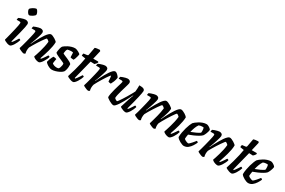

<svg xmlns="http://www.w3.org/2000/svg" viewBox="117 -1955 4697 3165"><g transform="rotate(30 2465.0 -372.5)"><path d="M149 0Q126 0 101 -8.5Q76 -17 58 -27.5Q40 -38 38 -45Q42 -59 51.5 -95Q61 -131 72.5 -177.5Q84 -224 95 -271Q106 -318 113 -354Q120 -390 120 -404Q120 -415 114 -419.5Q108 -424 91 -424H41Q41 -435 43.5 -446.5Q46 -458 49 -464Q62 -471 85.5 -479.5Q109 -488 132 -494Q155 -500 168 -500Q196 -500 214 -487.5Q232 -475 232 -449Q232 -432 223.5 -389Q215 -346 196 -269Q177 -192 145 -73L155 -66Q165 -76 179 -96Q193 -116 207.5 -138.5Q222 -161 232 -177Q241 -177 249.5 -172.5Q258 -168 261 -163Q255 -142 243 -114.5Q231 -87 214.5 -60.5Q198 -34 181 -17Q164 0 149 0ZM180 -591Q170 -591 157 -605.5Q144 -620 135 -639.5Q126 -659 126 -673Q126 -683 138.5 -695.5Q151 -708 169 -719Q187 -730 204.5 -737.5Q222 -745 231 -745Q242 -745 253.5 -730Q265 -715 273.5 -695.5Q282 -676 282 -662Q282 -651 270 -639Q258 -627 241 -616Q224 -605 207 -598Q190 -591 180 -591Z M420 0Q406 0 382.5 -8.5Q359 -17 339.5 -27.5Q320 -38 317 -45Q325 -69 336.5 -110.5Q348 -152 360.5 -201Q373 -250 384 -296Q393 -331 399 -363Q405 -395 405 -404Q405 -415 398.5 -419.5Q392 -424 376 -424H325Q325 -435 328 -446.5Q331 -458 333 -464Q347 -471 371 -479.5Q395 -488 419 -494Q443 -500 456 -500Q482 -500 499 -487.5Q516 -475 516 -449Q516 -439 509.5 -413.5Q503 -388 492.5 -355.5Q482 -323 471 -290.5Q460 -258 450.5 -233.5Q441 -209 436 -199L440 -195Q456 -230 477.5 -270.5Q499 -311 522 -351.5Q545 -392 568.5 -425.5Q592 -459 614 -479.5Q636 -500 653 -500Q668 -500 689.5 -491Q711 -482 732 -469Q753 -456 767.5 -443.5Q782 -431 783 -425Q783 -388 775 -343.5Q767 -299 754.5 -253.5Q742 -208 729.5 -169.5Q717 -131 708 -105Q699 -79 697 -73L708 -66Q718 -76 733 -96Q748 -116 763 -138.5Q778 -161 788 -177Q797 -177 806 -172.5Q815 -168 817 -163Q812 -142 799 -114.5Q786 -87 769 -60.5Q752 -34 734.5 -17Q717 0 702 0Q679 0 655 -8Q631 -16 614 -27.5Q597 -39 594 -47Q599 -58 610.5 -93Q622 -128 636 -176Q650 -224 661 -275Q672 -326 676 -371Q667 -384 651 -394.5Q635 -405 628 -405Q624 -405 608.5 -385.5Q593 -366 571 -334Q549 -302 525.5 -265Q502 -228 481 -192.5Q460 -157 446 -130Q438 -101 438 -69Q438 -43 446 -15Q436 -4 420 0Z M952 0Q927 0 898 -13.5Q869 -27 846.5 -45Q824 -63 820 -75Q826 -102 836 -128Q846 -154 856 -174Q866 -194 872 -201Q883 -201 904 -197.5Q925 -194 931 -190Q928 -176 924 -150.5Q920 -125 917 -102Q930 -88 954 -79.5Q978 -71 1005 -71Q1013 -71 1023 -72.5Q1033 -74 1040 -77Q1050 -86 1057.5 -106Q1065 -126 1068.5 -147.5Q1072 -169 1069 -183Q1066 -188 1048 -197Q1030 -206 1003.5 -217Q977 -228 950.5 -240Q924 -252 904.5 -263.5Q885 -275 880 -285Q880 -297 883 -321Q886 -345 893 -371Q900 -397 911 -414Q919 -422 939 -436.5Q959 -451 987 -465.5Q1015 -480 1048 -490Q1081 -500 1115 -500Q1125 -500 1142.5 -494Q1160 -488 1178 -478.5Q1196 -469 1208.5 -459.5Q1221 -450 1221 -444Q1221 -436 1215 -411.5Q1209 -387 1200 -361Q1191 -335 1181 -322Q1168 -322 1146 -325.5Q1124 -329 1120 -333Q1119 -355 1118 -379Q1117 -403 1116 -421Q1100 -426 1078 -426Q1057 -426 1037 -422Q1017 -418 1009 -415Q990 -385 987 -332Q997 -323 1024.5 -311.5Q1052 -300 1084 -286.5Q1116 -273 1141 -258.5Q1166 -244 1173 -229Q1175 -204 1172.5 -175.5Q1170 -147 1163 -121Q1156 -95 1146 -80Q1128 -59 1093 -40.5Q1058 -22 1019.5 -11Q981 0 952 0Z M1354 0Q1332 0 1306.5 -8.5Q1281 -17 1261.5 -27.5Q1242 -38 1240 -45Q1264 -118 1284.5 -192Q1305 -266 1319.5 -330Q1334 -394 1340 -437L1266 -449Q1266 -464 1268 -475.5Q1270 -487 1273 -493L1338 -501Q1349 -503 1353.5 -507.5Q1358 -512 1360 -524L1386 -666Q1398 -672 1425 -676.5Q1452 -681 1479 -681L1493 -663L1455 -500H1549L1558 -487Q1551 -471 1537.5 -455Q1524 -439 1515 -433L1442 -436L1350 -73L1361 -66Q1371 -76 1385.5 -96Q1400 -116 1415 -138.5Q1430 -161 1440 -177Q1449 -177 1457.5 -172.5Q1466 -168 1469 -163Q1463 -142 1450.5 -114.5Q1438 -87 1421 -60.5Q1404 -34 1386.5 -17Q1369 0 1354 0Z M1647 0Q1633 0 1609.5 -8.5Q1586 -17 1566.5 -27.5Q1547 -38 1544 -45Q1552 -69 1563.5 -110.5Q1575 -152 1587.5 -201Q1600 -250 1611 -296Q1620 -331 1626 -363Q1632 -395 1632 -404Q1632 -415 1625.5 -419.5Q1619 -424 1603 -424H1552Q1552 -435 1555 -446.5Q1558 -458 1560 -464Q1574 -471 1598 -479.5Q1622 -488 1646 -494Q1670 -500 1683 -500Q1709 -500 1726 -487.5Q1743 -475 1743 -449Q1743 -439 1736.5 -413.5Q1730 -388 1719.5 -355.5Q1709 -323 1698 -290.5Q1687 -258 1677.5 -233.5Q1668 -209 1663 -199L1667 -196Q1683 -230 1703.5 -271Q1724 -312 1746.5 -352.5Q1769 -393 1792 -426.5Q1815 -460 1836.5 -480Q1858 -500 1876 -500Q1892 -500 1911 -485Q1930 -470 1944.5 -452.5Q1959 -435 1960 -426Q1954 -383 1939.5 -348Q1925 -313 1911 -288Q1891 -288 1878.5 -291.5Q1866 -295 1861 -299Q1860 -317 1858.5 -338Q1857 -359 1855 -377.5Q1853 -396 1850 -405Q1844 -404 1828.5 -384.5Q1813 -365 1792.5 -333.5Q1772 -302 1749.5 -265.5Q1727 -229 1707 -193.5Q1687 -158 1674 -131Q1670 -117 1667.5 -101Q1665 -85 1665 -67Q1665 -41 1673 -15Q1663 -4 1647 0Z M2125 0Q2109 0 2086.5 -9Q2064 -18 2041 -31Q2018 -44 2002.5 -56.5Q1987 -69 1985 -75Q1985 -105 1993 -145.5Q2001 -186 2012.5 -228.5Q2024 -271 2035.5 -309Q2047 -347 2055 -373.5Q2063 -400 2063 -407Q2063 -424 2035 -424H1983Q1983 -435 1985.5 -446.5Q1988 -458 1991 -464Q2004 -471 2028 -479.5Q2052 -488 2076 -494Q2100 -500 2114 -500Q2138 -500 2155 -487.5Q2172 -475 2172 -453Q2172 -440 2163.5 -410Q2155 -380 2143.5 -341Q2132 -302 2120 -260.5Q2108 -219 2100 -182Q2092 -145 2092 -121Q2101 -109 2117.5 -99Q2134 -89 2143 -89Q2148 -88 2164.5 -110.5Q2181 -133 2204 -168Q2227 -203 2251 -243Q2275 -283 2295 -319.5Q2315 -356 2327 -379Q2330 -404 2331.5 -439Q2333 -474 2333 -500Q2393 -500 2416.5 -487.5Q2440 -475 2440 -449Q2440 -423 2417.5 -324.5Q2395 -226 2353 -73L2363 -66Q2373 -76 2387 -96Q2401 -116 2415.5 -138.5Q2430 -161 2440 -177Q2449 -177 2457.5 -172.5Q2466 -168 2469 -163Q2463 -142 2451 -114.5Q2439 -87 2422.5 -60.5Q2406 -34 2389 -17Q2372 0 2357 0Q2335 0 2310 -8.5Q2285 -17 2266.5 -27.5Q2248 -38 2246 -45L2297 -206Q2307 -235 2316.5 -262Q2326 -289 2332 -301L2327 -304Q2310 -270 2289 -229Q2268 -188 2245.5 -147.5Q2223 -107 2200.5 -73.5Q2178 -40 2158.5 -20Q2139 0 2125 0Z M2616 0Q2602 0 2578.5 -8.5Q2555 -17 2535.5 -27.5Q2516 -38 2513 -45Q2521 -69 2532.5 -110.5Q2544 -152 2556.5 -201Q2569 -250 2580 -296Q2589 -331 2595 -363Q2601 -395 2601 -404Q2601 -415 2594.5 -419.5Q2588 -424 2572 -424H2521Q2521 -435 2524 -446.5Q2527 -458 2529 -464Q2543 -471 2567 -479.5Q2591 -488 2615 -494Q2639 -500 2652 -500Q2678 -500 2695 -487.5Q2712 -475 2712 -449Q2712 -439 2705.5 -413.5Q2699 -388 2688.5 -355.5Q2678 -323 2667 -290.5Q2656 -258 2646.5 -233.5Q2637 -209 2632 -199L2636 -195Q2652 -230 2673.5 -270.5Q2695 -311 2718 -351.5Q2741 -392 2764.5 -425.5Q2788 -459 2810 -479.5Q2832 -500 2849 -500Q2864 -500 2885.5 -491Q2907 -482 2928 -469Q2949 -456 2963.5 -443.5Q2978 -431 2979 -425Q2979 -392 2968 -349.5Q2957 -307 2942 -266Q2927 -225 2916 -197L2920 -193Q2936 -228 2956.5 -269Q2977 -310 3000 -350.5Q3023 -391 3046 -425Q3069 -459 3090.5 -479.5Q3112 -500 3130 -500Q3146 -500 3167.5 -491Q3189 -482 3209.5 -469Q3230 -456 3244 -443.5Q3258 -431 3260 -425Q3260 -388 3251.5 -343.5Q3243 -299 3231 -253.5Q3219 -208 3206.5 -169.5Q3194 -131 3184.5 -105Q3175 -79 3174 -73L3185 -66Q3195 -76 3209.5 -96Q3224 -116 3239.5 -138.5Q3255 -161 3265 -177Q3274 -177 3282.5 -172.5Q3291 -168 3294 -163Q3288 -142 3275.5 -114.5Q3263 -87 3246 -60.5Q3229 -34 3211 -17Q3193 0 3178 0Q3156 0 3132 -8Q3108 -16 3090.5 -27.5Q3073 -39 3071 -47Q3075 -58 3086.5 -93Q3098 -128 3112 -176Q3126 -224 3137.5 -275Q3149 -326 3153 -371Q3144 -384 3128 -394.5Q3112 -405 3105 -405Q3100 -405 3083 -382.5Q3066 -360 3043 -325Q3020 -290 2996 -250.5Q2972 -211 2951.5 -175Q2931 -139 2920 -116Q2914 -93 2914 -67Q2914 -54 2916 -41Q2918 -28 2922 -15Q2921 -12 2912 -7.5Q2903 -3 2897 0Q2883 0 2859.5 -8.5Q2836 -17 2816.5 -27.5Q2797 -38 2795 -45Q2802 -68 2814.5 -111.5Q2827 -155 2843 -217Q2853 -255 2860.5 -294.5Q2868 -334 2872 -371Q2863 -384 2847 -394.5Q2831 -405 2824 -405Q2820 -405 2804.5 -385.5Q2789 -366 2767 -334Q2745 -302 2721.5 -265Q2698 -228 2677 -192.5Q2656 -157 2642 -130Q2638 -117 2636 -100.5Q2634 -84 2634 -67Q2634 -42 2642 -15Q2632 -4 2616 0Z M3462 0Q3451 0 3431 -7Q3411 -14 3388.5 -26Q3366 -38 3347.5 -53Q3329 -68 3320 -84Q3320 -128 3328.5 -175.5Q3337 -223 3349.5 -266.5Q3362 -310 3375.5 -343.5Q3389 -377 3400 -394Q3409 -405 3431 -422.5Q3453 -440 3483 -458Q3513 -476 3547.5 -488Q3582 -500 3616 -500Q3632 -500 3653 -489Q3674 -478 3690 -464Q3706 -450 3707 -441Q3703 -408 3688.5 -372Q3674 -336 3661 -317Q3644 -297 3606.5 -275Q3569 -253 3523 -232.5Q3477 -212 3434 -197Q3429 -168 3426.5 -148Q3424 -128 3424 -114Q3429 -105 3445.5 -95Q3462 -85 3479.5 -79Q3497 -73 3506 -73Q3514 -73 3530 -87.5Q3546 -102 3563 -122Q3580 -142 3593.5 -158.5Q3607 -175 3610 -180Q3619 -180 3628 -174Q3637 -168 3639 -163Q3625 -130 3601 -92Q3577 -54 3543 -27Q3509 0 3462 0ZM3445 -255Q3492 -272 3535.5 -292.5Q3579 -313 3605 -332Q3605 -338 3606.5 -346.5Q3608 -355 3608 -362Q3608 -397 3600 -426Q3593 -428 3585.5 -428.5Q3578 -429 3571 -429Q3540 -429 3509 -416Q3486 -384 3470.5 -341.5Q3455 -299 3445 -255Z M3825 0Q3811 0 3787.5 -8.5Q3764 -17 3744.5 -27.5Q3725 -38 3722 -45Q3730 -69 3741.5 -110.5Q3753 -152 3765.5 -201Q3778 -250 3789 -296Q3798 -331 3804 -363Q3810 -395 3810 -404Q3810 -415 3803.5 -419.5Q3797 -424 3781 -424H3730Q3730 -435 3733 -446.5Q3736 -458 3738 -464Q3752 -471 3776 -479.5Q3800 -488 3824 -494Q3848 -500 3861 -500Q3887 -500 3904 -487.5Q3921 -475 3921 -449Q3921 -439 3914.5 -413.5Q3908 -388 3897.5 -355.5Q3887 -323 3876 -290.5Q3865 -258 3855.5 -233.5Q3846 -209 3841 -199L3845 -195Q3861 -230 3882.5 -270.5Q3904 -311 3927 -351.5Q3950 -392 3973.5 -425.5Q3997 -459 4019 -479.5Q4041 -500 4058 -500Q4073 -500 4094.5 -491Q4116 -482 4137 -469Q4158 -456 4172.5 -443.5Q4187 -431 4188 -425Q4188 -388 4180 -343.5Q4172 -299 4159.5 -253.5Q4147 -208 4134.5 -169.5Q4122 -131 4113 -105Q4104 -79 4102 -73L4113 -66Q4123 -76 4138 -96Q4153 -116 4168 -138.5Q4183 -161 4193 -177Q4202 -177 4211 -172.5Q4220 -168 4222 -163Q4217 -142 4204 -114.5Q4191 -87 4174 -60.5Q4157 -34 4139.5 -17Q4122 0 4107 0Q4084 0 4060 -8Q4036 -16 4019 -27.5Q4002 -39 3999 -47Q4004 -58 4015.5 -93Q4027 -128 4041 -176Q4055 -224 4066 -275Q4077 -326 4081 -371Q4072 -384 4056 -394.5Q4040 -405 4033 -405Q4029 -405 4013.5 -385.5Q3998 -366 3976 -334Q3954 -302 3930.5 -265Q3907 -228 3886 -192.5Q3865 -157 3851 -130Q3843 -101 3843 -69Q3843 -43 3851 -15Q3841 -4 3825 0Z M4371 0Q4349 0 4323.5 -8.5Q4298 -17 4278.5 -27.5Q4259 -38 4257 -45Q4281 -118 4301.5 -192Q4322 -266 4336.5 -330Q4351 -394 4357 -437L4283 -449Q4283 -464 4285 -475.5Q4287 -487 4290 -493L4355 -501Q4366 -503 4370.5 -507.5Q4375 -512 4377 -524L4403 -666Q4415 -672 4442 -676.5Q4469 -681 4496 -681L4510 -663L4472 -500H4566L4575 -487Q4568 -471 4554.5 -455Q4541 -439 4532 -433L4459 -436L4367 -73L4378 -66Q4388 -76 4402.5 -96Q4417 -116 4432 -138.5Q4447 -161 4457 -177Q4466 -177 4474.5 -172.5Q4483 -168 4486 -163Q4480 -142 4467.5 -114.5Q4455 -87 4438 -60.5Q4421 -34 4403.5 -17Q4386 0 4371 0Z M4685 0Q4674 0 4654 -7Q4634 -14 4611.5 -26Q4589 -38 4570.5 -53Q4552 -68 4543 -84Q4543 -128 4551.5 -175.5Q4560 -223 4572.5 -266.5Q4585 -310 4598.5 -343.5Q4612 -377 4623 -394Q4632 -405 4654 -422.5Q4676 -440 4706 -458Q4736 -476 4770.5 -488Q4805 -500 4839 -500Q4855 -500 4876 -489Q4897 -478 4913 -464Q4929 -450 4930 -441Q4926 -408 4911.5 -372Q4897 -336 4884 -317Q4867 -297 4829.5 -275Q4792 -253 4746 -232.5Q4700 -212 4657 -197Q4652 -168 4649.5 -148Q4647 -128 4647 -114Q4652 -105 4668.5 -95Q4685 -85 4702.5 -79Q4720 -73 4729 -73Q4737 -73 4753 -87.5Q4769 -102 4786 -122Q4803 -142 4816.5 -158.5Q4830 -175 4833 -180Q4842 -180 4851 -174Q4860 -168 4862 -163Q4848 -130 4824 -92Q4800 -54 4766 -27Q4732 0 4685 0ZM4668 -255Q4715 -272 4758.5 -292.5Q4802 -313 4828 -332Q4828 -338 4829.5 -346.5Q4831 -355 4831 -362Q4831 -397 4823 -426Q4816 -428 4808.5 -428.5Q4801 -429 4794 -429Q4763 -429 4732 -416Q4709 -384 4693.5 -341.5Q4678 -299 4668 -255Z"/></g></svg>

Font: Texturina 72pt 72pt Regular
Style: Bold Italic
Weight: 700
Italic angle: -11°
Designer: Guillermo Torres Carreño
Foundry: Omnibus-Type
Version: Version 1.002; ttfautohint (v1.8.3)